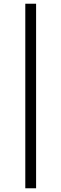

<svg xmlns="http://www.w3.org/2000/svg" viewBox="-20 -768 329 1032"><path d="M116 244V-748H174V244Z"/></svg>

Font: Source Serif 4 18pt
Style: Italic
Weight: 400
Italic angle: -12°
Designer: Frank Grießhammer
Foundry: Adobe Systems Incorporated
Version: Version 4.004;hotconv 1.0.116;makeotfexe 2.5.65601